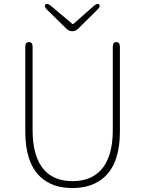

<svg xmlns="http://www.w3.org/2000/svg" viewBox="-20 -939 734 972"><path d="M183 -45Q108 -117 108 -272V-702Q108 -726 127 -726Q145 -726 145 -702V-280Q145 -142 206 -76Q257 -22 347 -22Q437 -22 489 -76Q551 -142 551 -280V-702Q551 -726 569 -726Q587 -726 587 -702V-272Q587 -117 511 -45Q449 13 346 13Q243 13 183 -45ZM346 -781Q329 -781 316 -794L218 -890Q202 -906 210 -916Q219 -925 237 -910L345 -819Q349 -815 353 -819L455 -909Q473 -925 482 -916Q490 -906 473 -890L376 -794Q363 -781 346 -781Z"/></svg>

Font: Resource Han Rounded KR ExtraLight
Style: Regular
Weight: 250
Designer: Cyano Hao (round all glyphs); Ryoko NISHIZUKA 西塚涼子 (kana, bopomofo & ideographs); Paul D. Hunt (Latin, Greek & Cyrillic)
Foundry: Cyano Hao
Version: 0.990